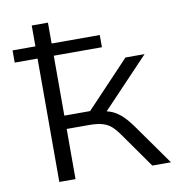

<svg xmlns="http://www.w3.org/2000/svg" viewBox="-80 -778 798 852"><g transform="rotate(-10 319.5 -352.5)"><path d="M119 0V-556H16V-611H119V-705H192V-611H409V-556H192V-286H308L504 -493H590L365 -256L349 -277Q384 -274 407.5 -263Q431 -252 452 -231.5Q473 -211 498 -175L622 0H538L428 -156Q410 -182 393.5 -197Q377 -212 353.5 -219Q330 -226 292 -226H192V0Z"/></g></svg>

Font: Nunito Sans 7pt SemiExpanded Light
Style: Regular
Weight: 300
Width: 6
Designer: Vernon Adams
Foundry: Vernon Adams
Version: Version 3.101;gftools[0.9.27]